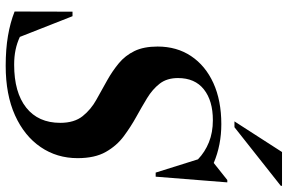

<svg xmlns="http://www.w3.org/2000/svg" viewBox="-184 -790 987 658"><g transform="rotate(90 309.0 -461.5)"><path d="M522.5 -234.5Q522.5 -163.5 484.5 -107.8Q446.5 -52 375.8 -20Q305 12 206 12Q149 12 103.5 4.2Q58 -3.5 20 -18.5L20.5 -217H36L107 -36.5Q128.5 -26.5 151.5 -21.8Q174.5 -17 202.5 -17Q297 -17 349.2 -58.2Q401.5 -99.5 401.5 -175Q401.5 -223 378.5 -251.8Q355.5 -280.5 321.8 -299Q288 -317.5 255.5 -336Q223.5 -354 197.2 -375.8Q171 -397.5 155.5 -429.2Q140 -461 140 -508.5Q140 -574.5 172.8 -623.5Q205.5 -672.5 265.2 -699.8Q325 -727 406 -727Q477.5 -727 539 -701L597.5 -747.5H605.5L586 -502H572L526.5 -647Q501.5 -671 468 -684.5Q434.5 -698 392.5 -698Q325.5 -698 286.8 -667.2Q248 -636.5 248 -578.5Q248 -540.5 267.2 -515.8Q286.5 -491 317 -472.5Q347.5 -454 381 -435.5Q414.5 -417 447.2 -392.8Q480 -368.5 501.2 -331Q522.5 -293.5 522.5 -234.5ZM396.5 -772 501.5 -935H617.5L617 -930.5L416.5 -772Z"/></g></svg>

Font: Newsreader Display SemiBold
Style: Italic
Weight: 600
Italic angle: -17°
Designer: Hugues Gentile
Foundry: Production Type
Version: Version 1.001